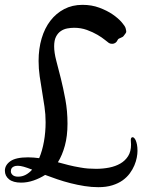

<svg xmlns="http://www.w3.org/2000/svg" viewBox="-35 -716 632 801"><path d="M274.4 -600.1Q260.7 -600.1 245.8 -597.4Q231 -594.7 218.8 -586.4Q206.5 -578.1 198.7 -563Q190.9 -547.9 190.9 -522.5Q190.9 -496.6 199.7 -463.1Q208.5 -429.7 218.8 -388.9Q229 -348.1 237.8 -300.5Q246.6 -252.9 246.6 -199.7Q246.6 -148.4 235.6 -108.2Q224.6 -67.9 206.5 -39.1Q228 -33.2 251 -27.3Q273.9 -21.5 300.8 -17.1Q316.4 -14.2 332.8 -12.9Q349.1 -11.7 365.7 -11.7Q394 -11.7 420.4 -16.8Q446.8 -22 467 -33.7Q487.3 -45.4 499.5 -64.7Q511.7 -84 511.7 -112.8Q511.7 -117.2 511.2 -121.8Q510.7 -126.5 510.7 -131.8Q510.7 -143.6 518.6 -143.6Q521 -143.6 524.4 -140.6Q527.8 -137.7 531 -130.9Q534.2 -124 536.4 -113Q538.6 -102.1 538.6 -86.4Q538.6 -74.2 535.6 -58.6Q532.7 -43 525.6 -26.1Q518.6 -9.3 506.6 7.1Q494.6 23.4 476.6 36.4Q458.5 49.3 433.3 57.1Q408.2 64.9 375 64.9Q347.2 64.9 317.9 60.3Q288.6 55.7 259.5 48.3Q230.5 41 203.4 31.7Q176.3 22.5 153.3 13.7Q131.3 27.8 105.2 36.9Q79.1 45.9 53.2 45.9Q20 45.9 2.7 32Q-14.6 18.1 -14.6 -3.9Q-14.6 -27.3 8.3 -43.5Q31.2 -59.6 82 -59.6Q94.2 -59.6 105.7 -58.6Q117.2 -57.6 128.4 -56.2Q141.6 -87.4 148.4 -126Q155.3 -164.6 155.3 -206.1Q155.3 -238.8 150.6 -270.8Q146 -302.7 140.6 -334.2Q135.3 -365.7 130.6 -397.5Q126 -429.2 126 -461.9Q126 -512.7 138.7 -555.7Q151.4 -598.6 175.3 -629.6Q199.2 -660.6 232.9 -678.2Q266.6 -695.8 309.1 -695.8Q347.7 -695.8 379.6 -683.8Q411.6 -671.9 435.1 -655.8Q458.5 -639.6 472.4 -623.5Q486.3 -607.4 488.8 -599.1Q489.7 -594.2 490.7 -591.1Q491.7 -587.9 491.7 -585.4Q491.7 -580.1 489 -577.1Q486.3 -574.2 482.9 -568.8Q480 -564 476.1 -561.8Q472.2 -559.6 468.3 -558.1Q464.4 -556.6 460.7 -554.7Q457 -552.7 455.1 -547.9Q451.7 -540.5 445.8 -536.9Q439.9 -533.2 433.1 -533.2Q424.8 -533.2 419.4 -536.6Q415.5 -539.1 403.1 -549.3Q390.6 -559.6 371.6 -570.8Q352.5 -582 327.6 -591.1Q302.7 -600.1 274.4 -600.1ZM40.5 21Q57.6 21 72.3 13.2Q86.9 5.4 99.1 -8.3Q77.6 -16.6 63.7 -20.5Q49.8 -24.4 39.6 -24.4Q29.3 -24.4 23.4 -21.7Q17.6 -19 14.6 -15.4Q11.7 -11.7 11 -7.6Q10.3 -3.4 10.3 -1Q10.3 7.3 17.8 14.2Q25.4 21 40.5 21Z"/></svg>

Font: Engagement
Style: Regular
Weight: 400
Designer: Astigmatic (AOETI)
Foundry: Astigmatic (AOETI)
Version: Version 1.000